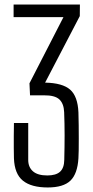

<svg xmlns="http://www.w3.org/2000/svg" viewBox="-20 -820 410 847"><path d="M190.5 7Q118 7 81 -23Q44 -53 41.5 -121.5Q41 -143.5 40.8 -167.8Q40.5 -192 40.8 -219.2Q41 -246.5 41.5 -277.5H104.5V-114.5Q104.5 -82.5 125.5 -64.2Q146.5 -46 188.5 -46Q227 -46 245 -62.5Q263 -79 263.5 -114.5Q265 -173 265 -223.5Q265 -274 263 -325Q261.5 -363 241.8 -381.5Q222 -400 174 -399.5H112.5L110 -452.5L260 -744.5H40V-800H332.5L332 -749L179 -455.5Q256 -454 289.5 -424.5Q323 -395 326 -324Q327 -298 327.2 -267.8Q327.5 -237.5 327.5 -208.5Q327.5 -179.5 327.2 -156.8Q327 -134 326 -122Q322 -53.5 290.8 -23.2Q259.5 7 190.5 7Z"/></svg>

Font: Big Shoulders Text Thin Light
Style: Regular
Weight: 300
Version: Version 2.002